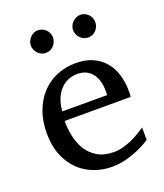

<svg xmlns="http://www.w3.org/2000/svg" viewBox="-132 -784 754 884"><g transform="rotate(-20 245.0 -342.0)"><path d="M456.1 -49.8Q435.1 -36.6 412.4 -25.4Q389.6 -14.2 365.5 -5.9Q341.3 2.4 316.4 7.3Q291.5 12.2 266.1 12.2Q220.7 12.2 178.7 -3.2Q136.7 -18.6 104.7 -49.3Q72.8 -80.1 53.5 -126.7Q34.2 -173.3 34.2 -235.8Q34.2 -294.4 51.8 -342Q69.3 -389.6 100.6 -423.6Q131.8 -457.5 174.8 -475.8Q217.8 -494.1 269 -494.1Q315.4 -494.1 350.6 -478.8Q385.7 -463.4 409.2 -436.3Q432.6 -409.2 444.3 -371.3Q456.1 -333.5 456.1 -289.1V-275.9Q456.1 -268.1 455.1 -261.2H130.9Q130.9 -223.1 138.9 -185.1Q147 -147 166 -116.7Q185.1 -86.4 217.3 -67.6Q249.5 -48.8 297.9 -48.8Q319.3 -48.8 340.3 -54.4Q361.3 -60.1 381.6 -68.8Q401.9 -77.6 420.4 -88.6Q439 -99.6 456.1 -110.8ZM356 -328.1Q356 -353 350.1 -374.3Q344.2 -395.5 332.3 -411.1Q320.3 -426.8 302 -435.8Q283.7 -444.8 258.8 -444.8Q233.9 -444.8 212.4 -435.3Q190.9 -425.8 174.6 -407.7Q158.2 -389.6 148.2 -364Q138.2 -338.4 136.2 -306.2H356ZM212.4 -641.1Q212.4 -629.9 208 -619.6Q203.6 -609.4 196.3 -601.6Q189 -593.8 179 -589.4Q168.9 -585 157.7 -585Q146.5 -585 136.7 -589.4Q127 -593.8 119.6 -601.6Q112.3 -609.4 107.9 -619.1Q103.5 -628.9 103.5 -640.1Q103.5 -650.9 107.9 -660.9Q112.3 -670.9 119.6 -678.7Q127 -686.5 136.7 -691.2Q146.5 -695.8 157.7 -695.8Q168.9 -695.8 179 -691.4Q189 -687 196.3 -679.7Q203.6 -672.4 208 -662.4Q212.4 -652.3 212.4 -641.1ZM419.4 -641.1Q419.4 -629.9 415.3 -619.6Q411.1 -609.4 403.8 -601.6Q396.5 -593.8 386.7 -589.4Q377 -585 365.7 -585Q354.5 -585 344.5 -589.4Q334.5 -593.8 326.9 -601.6Q319.3 -609.4 314.9 -619.6Q310.5 -629.9 310.5 -641.1Q310.5 -651.4 314.9 -661.4Q319.3 -671.4 327.1 -679Q335 -686.5 344.7 -691.2Q354.5 -695.8 365.7 -695.8Q377 -695.8 386.7 -691.4Q396.5 -687 403.8 -679.4Q411.1 -671.9 415.3 -661.9Q419.4 -651.9 419.4 -641.1Z"/></g></svg>

Font: BabelStone Ogham Special
Style: Regular
Weight: 400
Designer: Andrew West
Foundry: BabelStone
Version: Version 1.02 March 14, 2022